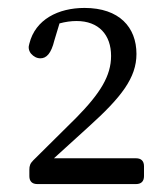

<svg xmlns="http://www.w3.org/2000/svg" viewBox="-20 -922 424 484"><path d="M172 -625 64 -518C56 -510 54 -504 54 -494V-478C54 -465 61 -458 74 -458H323C336 -458 343 -465 343 -478V-503C343 -516 336 -523 323 -523H116L204 -603C286 -677 324 -726 324 -786C324 -853 281 -902 193 -902C127 -902 69 -873 54 -812C51 -803 52 -795 58 -787C65 -779 73 -775 82 -775C97 -775 109 -787 117 -820L130 -863C145 -867 159 -869 173 -869C229 -869 260 -834 260 -781C260 -731 233 -687 172 -625Z"/></svg>

Font: 寒蝉锦书宋
Style: Regular
Weight: 400
Designer: 寒蝉锦书宋{Warren} 思源宋体{Ryoko NISHIZUKA 西塚涼子 (kana & ideographs); Frank Grießhammer (Latin, Greek & Cyrillic); Wenlong ZHANG 
Foundry: Adobe & ChillType
Version: Version 2.000;Glyphs 3.1.1 (3135)